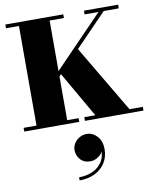

<svg xmlns="http://www.w3.org/2000/svg" viewBox="-116 -839 1087 1325"><g transform="rotate(-10 427.0 -176.0)"><path d="M172 -217 662.5 -724H565V-750H804.5V-724H699L208 -217ZM14.5 0V-26H105V-724H14.5V-750H420V-724H320V-26H400V0ZM440 0V-26H517L323.5 -362.5L467.5 -514.5L756.5 -26H850V0ZM332.5 398.5V376.5Q384 376.5 427 357.8Q470 339 495 300.5Q520 262 516.5 203H523Q523 222 509.5 240Q496 258 474.2 269.8Q452.5 281.5 428.5 281.5Q384.5 281.5 359.2 252.8Q334 224 334 186.5Q334 161 348 139.2Q362 117.5 385.2 104.2Q408.5 91 435.5 91Q477 91 508.2 124.8Q539.5 158.5 539.5 214.5Q539.5 269 513.5 310.5Q487.5 352 441 375.2Q394.5 398.5 332.5 398.5Z"/></g></svg>

Font: Bodoni Moda 9pt Black
Style: Regular
Weight: 900
Designer: Owen Earl
Foundry: indestructible type
Version: Version 2.005